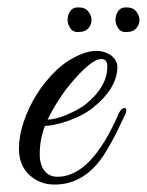

<svg xmlns="http://www.w3.org/2000/svg" viewBox="-20 -493 396 517"><path d="M101 -154Q87 -118 87 -78Q87 -50 99.5 -33.5Q112 -17 135 -17Q226 -17 300 -188Q307 -203 317 -202Q323 -199 318 -187Q297 -141 280.5 -111Q264 -81 253 -66Q202 4 127 4Q87 4 59 -22Q31 -48 31 -93Q31 -126 43.5 -164Q56 -202 78 -237.5Q100 -273 130 -302Q160 -331 196 -346Q219 -356 240 -356Q261 -356 279 -344Q296 -330 296 -313Q296 -253 224 -198Q213 -190 197.5 -182Q182 -174 162 -167Q123 -154 101 -154ZM269 -314Q269 -334 253 -334Q225 -334 168 -265Q133 -222 108 -171Q117 -171 130 -174Q143 -177 157.5 -183Q172 -189 187 -197Q202 -205 214 -215Q269 -261 269 -314ZM322 -473Q338 -473 346.5 -462.5Q355 -452 355.5 -440Q356 -428 347.5 -417.5Q339 -407 323 -407Q307 -405 299 -416Q291 -427 291 -440Q291 -453 298.5 -463.5Q306 -474 322 -473ZM193 -473Q209 -473 217.5 -462.5Q226 -452 226.5 -440Q227 -428 218.5 -417.5Q210 -407 194 -407Q178 -405 170 -416Q162 -427 162 -440Q162 -453 169.5 -463.5Q177 -474 193 -473Z"/></svg>

Font: #9Slide05 Great Vibes
Style: Regular
Weight: 400
Designer: Robert E. Leuschke
Foundry: Robert E. Leuschke
Version: Version 1.001